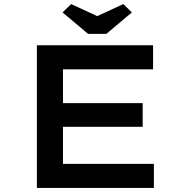

<svg xmlns="http://www.w3.org/2000/svg" viewBox="-20 -922 912 942"><path d="M161 0V-700H731V-582H289V-118H735V0ZM229 -300V-416H680V-300ZM412 -756 287 -861 329 -902 472 -836H442L585 -902L627 -861L502 -756Z"/></svg>

Font: Lexend Tera Medium
Style: Regular
Weight: 500
Designer: Bonnie Shaver-Troup, Thomas Jockin
Foundry: Lexend
Version: Version 1.007